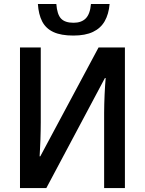

<svg xmlns="http://www.w3.org/2000/svg" viewBox="-20 -955 735 975"><path d="M81.5 -713.9H187V-334Q187 -314.5 186.5 -291.7Q186 -269 185.3 -245.8Q184.6 -222.7 183.3 -200.7Q182.1 -178.7 181.2 -161.1H184.6L480.5 -713.9H614.3V0H508.8V-382.3Q508.8 -403.3 509.5 -427.2Q510.3 -451.2 511.2 -475.1Q512.2 -499 513.7 -520.8Q515.1 -542.5 516.6 -558.6H512.7L215.3 0H81.5ZM536.6 -934.6Q532.2 -883.3 511.7 -847.4Q491.2 -811.5 452.1 -793Q413.1 -774.4 352.5 -774.4Q290 -774.4 251.5 -792.2Q212.9 -810.1 194.3 -845.9Q175.8 -881.8 172.4 -934.6H266.1Q270 -881.8 290 -860.6Q310.1 -839.4 353.5 -839.4Q393.6 -839.4 415.5 -861.6Q437.5 -883.8 441.9 -934.6Z"/></svg>

Font: Open Sans SemiCondensed SemiBold
Style: Regular
Weight: 600
Width: 4
Designer: Monotype Design Team
Foundry: Monotype Imaging Inc.
Version: Version 3.000